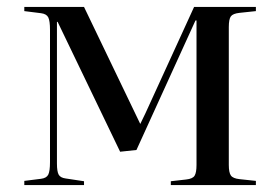

<svg xmlns="http://www.w3.org/2000/svg" viewBox="-20 -533 802 553"><path d="M50 0V-12L98 -18Q114 -20 119 -30Q124 -40 124 -66V-447Q124 -473 119 -483Q114 -493 98 -495L50 -501V-513H222L384 -176L399 -207L539 -513H717V-501L670 -496Q651 -494 645 -486Q639 -478 639 -455V-58Q639 -36 645 -27.5Q651 -19 670 -17L717 -12V0H472V-11L516 -16Q535 -18 540.5 -27Q546 -36 546 -58V-474H543L373 -101L326 -96L146 -470H144V-62Q144 -39 149 -30Q154 -21 169 -19L222 -11V0Z"/></svg>

Font: Literata 72pt
Style: Regular
Weight: 400
Designer: Latin by Veronika Burian and Jose Scaglione. Greek by Irene Vlachou. Cyrillic by Vera Evstafieva.
Foundry: TypeTogether
Version: Version 3.002